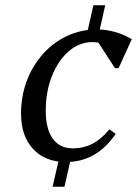

<svg xmlns="http://www.w3.org/2000/svg" viewBox="-20 -710 521 730"><path d="M304 -552 335 -690H380L349 -552ZM180 0 207 -118H252L225 0ZM231 -94Q152 -94 106 -143.5Q60 -193 60 -277Q60 -345 82 -403Q104 -461 143.5 -505Q183 -549 235.5 -573.5Q288 -598 349 -598Q383 -598 417 -588.5Q451 -579 481 -561L431 -451H417L338 -573H400V-522Q391 -532 380.5 -538Q370 -544 358 -547Q346 -550 332 -550Q282 -550 241.5 -515Q201 -480 177.5 -421Q154 -362 154 -288Q154 -220 180.5 -183Q207 -146 256 -146Q298 -146 331.5 -163.5Q365 -181 396 -218L420 -201Q383 -147 336 -120.5Q289 -94 231 -94Z"/></svg>

Font: Platypi Light Light
Style: Italic
Weight: 300
Italic angle: -13°
Version: Version 1.200